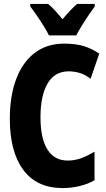

<svg xmlns="http://www.w3.org/2000/svg" viewBox="-20 -947 540 977"><path d="M299 10Q167 10 98.5 -82.5Q30 -175 30 -342Q30 -459 62.5 -545Q95 -631 157 -678Q219 -725 306 -725Q365 -725 406 -712.5Q447 -700 485 -674L441 -546Q413 -568 384.5 -576Q356 -584 330 -584Q258 -584 222 -522Q186 -460 186 -351Q186 -242 221.5 -186Q257 -130 324 -130Q362 -130 395.5 -143Q429 -156 461 -175V-30Q427 -10 384 0Q341 10 299 10ZM229 -767Q220 -786 203 -813.5Q186 -841 167 -868.5Q148 -896 134 -914V-927H225Q242 -913 260 -893.5Q278 -874 298 -849Q320 -875 337.5 -893.5Q355 -912 372 -927H462V-914Q448 -895 430 -868.5Q412 -842 395.5 -815Q379 -788 368 -767Z"/></svg>

Font: Noto Sans Mono ExtraCondensed Black
Style: Regular
Weight: 900
Width: 2
Designer: Monotype Design Team
Foundry: Monotype Imaging Inc.
Version: Version 2.014